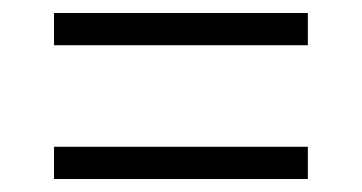

<svg xmlns="http://www.w3.org/2000/svg" viewBox="-20 -459 556 295"><path d="M63 -184V-233.5H453V-184ZM63 -389.5V-439H453V-389.5Z"/></svg>

Font: Anek Latin Medium Light
Style: Regular
Weight: 300
Version: Version 1.003